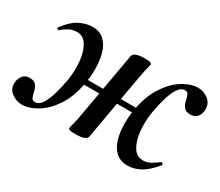

<svg xmlns="http://www.w3.org/2000/svg" viewBox="-92 -578 881 769"><g transform="rotate(30 348.0 -193.0)"><path d="M58 13Q33 13 10 -4.5Q-13 -22 -9 -54Q-7 -70 3.5 -83Q14 -96 34 -96Q55 -96 63.5 -85Q72 -74 75.5 -59Q79 -44 83 -33Q87 -22 99 -22Q118 -22 131.5 -43Q145 -64 154.5 -97.5Q164 -131 170 -166Q177 -210 173 -252.5Q169 -295 152.5 -322.5Q136 -350 106 -350Q85 -350 66 -339Q47 -328 39 -319Q37 -318 32.5 -321Q28 -324 30 -327Q63 -371 93.5 -385Q124 -399 149 -399Q184 -399 204.5 -379.5Q225 -360 234 -328Q243 -296 243 -258Q243 -220 236 -184Q224 -119 194.5 -75Q165 -31 128 -9Q91 13 58 13ZM303 8Q284 8 277.5 5.5Q271 3 271 0Q271 -4 277 -26Q283 -48 287 -74L340 -374Q345 -394 395 -394Q415 -394 421 -391Q427 -388 427 -386Q427 -384 424 -373Q421 -362 417.5 -346Q414 -330 411 -312L358 -12Q355 8 303 8ZM193 -181 196 -205H509L505 -181ZM549 13Q514 13 493 -6.5Q472 -26 463 -58Q454 -90 454 -128Q454 -166 461 -202Q474 -267 503.5 -311Q533 -355 569.5 -377Q606 -399 639 -399Q665 -399 687 -381.5Q709 -364 706 -332Q705 -316 694.5 -303Q684 -290 664 -290Q643 -290 634 -301Q625 -312 621.5 -327Q618 -342 614 -353Q610 -364 598 -364Q579 -364 565.5 -343Q552 -322 542.5 -289Q533 -256 527 -220Q520 -176 524 -133.5Q528 -91 544.5 -63.5Q561 -36 591 -36Q612 -36 630.5 -48Q649 -60 658 -67Q660 -69 664.5 -65.5Q669 -62 667 -58Q633 -16 603.5 -1.5Q574 13 549 13Z"/></g></svg>

Font: Cormorant
Style: Bold Italic
Weight: 700
Italic angle: -10°
Designer: Christian Thalmann (Catharsis Fonts)
Foundry: Catharsis Fonts
Version: Version 4.000